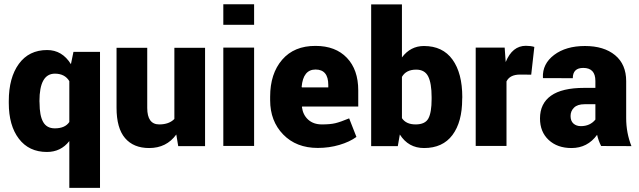

<svg xmlns="http://www.w3.org/2000/svg" viewBox="-20 -706 3090 929"><path d="M245.1 -85Q294.9 -85 315.4 -115.7V-313.5Q293.5 -349.6 245.6 -349.6Q170.9 -349.6 170.9 -216.8L171.4 -207.5Q171.4 -147 188.7 -116Q206.1 -85 245.1 -85ZM22.5 -207.5V-216.8Q22.5 -330.1 71.3 -397Q120.1 -463.9 208 -463.9Q280.8 -463.9 323.2 -395.5L335.4 -455.1H463.9V203.1H315.4V-23.4Q274.4 29.3 207 29.3Q120.1 29.3 71.3 -34.7Q22.5 -98.6 22.5 -207.5Z M701.7 10.3Q626 10.3 585 -37.8Q543.9 -85.9 543.9 -184.6V-474.6H692.4V-183.6Q692.4 -104 750.5 -104Q797.9 -104 823.7 -130.4V-474.6H972.2V1H842.3L833 -55.2Q785.6 10.3 701.7 10.3Z M1209.5 -475.6V0H1060.5V-475.6ZM1209.5 -685.5V-585.9H1060.5V-685.5Z M1568.4 -294.9Q1568.4 -369.6 1506.8 -369.6Q1446.8 -369.6 1439.5 -285.6L1440.9 -283.2H1568.4ZM1704.6 -43V-43.5ZM1287.1 -221.2V-238.3Q1287.1 -349.6 1345.2 -417Q1403.3 -484.4 1506.8 -483.9Q1603.5 -483.9 1658.4 -426.3Q1713.4 -368.7 1713.4 -268.6V-190.4H1441.9L1440.9 -188Q1445.8 -149.9 1471.2 -127Q1496.6 -104 1537.4 -104Q1578.1 -104 1602.5 -109.9Q1627 -115.7 1669.4 -133.3L1704.6 -43.5Q1671.9 -19.5 1622.3 -4.9Q1572.8 9.8 1517.6 9.8Q1413.6 9.8 1350.3 -55.2Q1287.1 -120.1 1287.1 -221.2Z M2068.4 -226.6V-235.8Q2068.4 -303.2 2051.8 -336.2Q2035.2 -369.1 1993.7 -369.1Q1944.8 -369.1 1924.8 -334V-134.3Q1944.8 -104 1991 -104Q2037.1 -104 2052.7 -132.8Q2068.4 -161.6 2068.4 -226.6ZM2031.7 10.3Q1956.1 10.3 1914.6 -55.2L1904.8 1H1775.9V-684.6H1924.8V-428.2Q1966.3 -483.4 2031.2 -483.4Q2122.1 -483.4 2169.4 -417.7Q2216.8 -352.1 2216.8 -235.8L2216.3 -226.6Q2216.3 -115.7 2169.2 -52.7Q2122.1 10.3 2031.7 10.3Z M2430.7 0H2281.7V-475.6H2421.9L2426.8 -405.8Q2459 -484.4 2524.4 -484.4Q2547.9 -484.4 2565.4 -479L2550.3 -344.7L2496.6 -345.2Q2446.8 -345.2 2430.7 -312Z M2745.1 10.3Q2676.8 10.3 2634.8 -28.8Q2592.8 -67.9 2592.8 -132.8Q2592.8 -205.1 2646 -242.9Q2699.2 -280.8 2806.6 -280.8H2860.8V-314.5Q2860.8 -377.4 2802.2 -377.4Q2751.5 -377.4 2751.5 -327.6L2607.9 -328.1L2606.9 -330.6Q2604 -397 2661.1 -440.2Q2718.3 -483.4 2810.3 -483.4Q2902.3 -483.4 2956.1 -439Q3009.8 -394.5 3009.8 -313.5V-134.3Q3009.8 -63 3035.2 1L2888.7 0.5Q2875.5 -24.9 2869.1 -53.7Q2822.8 10.3 2745.1 10.3ZM2790.5 -95.7Q2835 -95.7 2860.8 -127.4V-201.7H2808.1Q2774.4 -201.7 2757.6 -185.3Q2740.7 -168.9 2740.7 -144.8Q2740.7 -120.6 2754.6 -108.2Q2768.6 -95.7 2790.5 -95.7Z"/></svg>

Font: Yantramanav Black
Style: Regular
Weight: 900
Version: Version 1.001;PS 1.0;hotconv 1.0.72;makeotf.lib2.5.5900; ttf